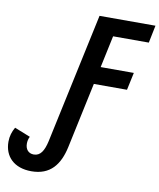

<svg xmlns="http://www.w3.org/2000/svg" viewBox="-180 -793 923 1112"><g transform="rotate(10 282.0 -236.5)"><path d="M81 241C192 241 245 172 268 65L350 -320H545L567 -423H372L412 -611H622L643 -714H314L150 52C137 110 117 143 78 143C46 143 28 120 28 88C28 73 31 59 38 46L-55 9C-70 35 -79 63 -79 95C-79 182 -21 241 81 241Z"/></g></svg>

Font: Noto Sans SemiCondensed SemiBold
Style: Italic
Weight: 600
Width: 4
Italic angle: -12°
Designer: Monotype Design Team
Foundry: Monotype Imaging Inc.
Version: Version 2.013